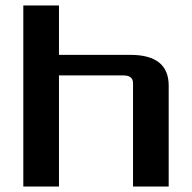

<svg xmlns="http://www.w3.org/2000/svg" viewBox="-20 -680 700 700"><path d="M65 0V-660H195V-480H455Q595 -480 595 -368V0H465V-377Q465 -405 430 -405H195V0Z"/></svg>

Font: Xolonium
Style: Regular
Weight: 400
Designer: Severin Meyer
Version: Version 4.2